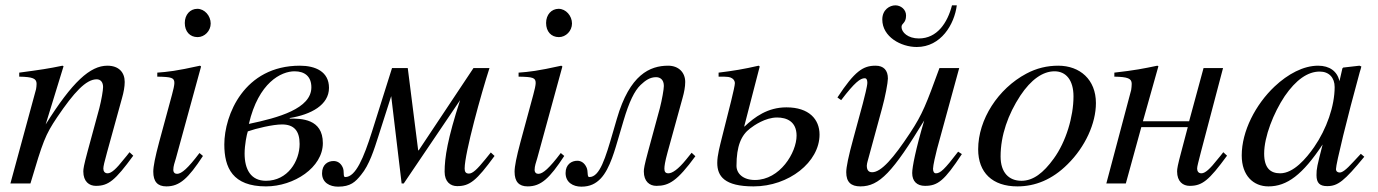

<svg xmlns="http://www.w3.org/2000/svg" viewBox="-20 -687 5161 719"><path d="M465 -117C458 -108 451 -99 444 -91C415 -54 397 -38 383 -38C371 -38 367 -47 367 -56C367 -64 371 -81 381 -117L437 -320C443 -341 447 -362 447 -380C447 -416 425 -441 382 -441C318 -441 251 -381 151 -221L218 -439L214 -441C161 -430 134 -426 52 -415V-400C103 -399 117 -393 117 -373C117 -367 116 -358 115 -353L19 0H94C141 -158 149 -181 194 -248C257 -341 302 -390 342 -390C357 -390 366 -379 366 -361C366 -349 360 -313 352 -282L308 -120C294 -68 292 -55 292 -45C292 -7 314 9 339 9C386 9 411 -11 479 -104Z M769 -599C769 -628 746 -654 719 -654C692 -654 672 -632 672 -601C672 -569 691 -548 720 -548C746 -548 769 -571 769 -599ZM727 -114C684 -57 660 -36 643 -36C635 -36 629 -41 629 -51C629 -65 634 -78 639 -95L733 -438L729 -441C639 -421 609 -418 569 -415V-400C623 -399 633 -396 633 -376C633 -368 629 -350 624 -332L576 -155C561 -99 554 -64 554 -44C554 -7 570 11 603 11C653 11 685 -19 740 -103Z M1065 -245C1145 -258 1212 -294 1212 -358C1212 -419 1161 -441 1103 -441C894 -441 820 -256 820 -146C820 -59 851 11 976 11C1081 11 1189 -60 1189 -151C1189 -243 1107 -243 1065 -243ZM1146 -360C1146 -280 1022 -246 912 -223C948 -378 1033 -420 1083 -420C1122 -420 1146 -400 1146 -360ZM1102 -148C1102 -83 1057 -10 976 -10C919 -10 896 -53 896 -112C896 -144 904 -184 908 -195C939 -206 1002 -221 1036 -221C1080 -221 1102 -198 1102 -148Z M1818 -116 1797 -90C1767 -53 1750 -37 1736 -37C1724 -37 1720 -44 1720 -56C1720 -113 1783 -340 1813 -432H1753L1548 -124H1546L1507 -432H1448L1373 -194C1342 -96 1312 -24 1273 -24C1263 -24 1271 -45 1263 -61C1255 -78 1242 -84 1229 -84C1208 -84 1186 -71 1186 -38C1186 -3 1215 12 1246 12C1293 12 1311 -6 1332 -32C1363 -69 1381 -127 1397 -177L1445 -327L1484 0H1492L1703 -312C1656 -167 1645 -97 1645 -44C1645 -6 1667 10 1692 10C1739 10 1764 -10 1832 -103Z M2122 -599C2122 -628 2099 -654 2072 -654C2045 -654 2025 -632 2025 -601C2025 -569 2044 -548 2073 -548C2099 -548 2122 -571 2122 -599ZM2080 -114C2037 -57 2013 -36 1996 -36C1988 -36 1982 -41 1982 -51C1982 -65 1987 -78 1992 -95L2086 -438L2082 -441C1992 -421 1962 -418 1922 -415V-400C1976 -399 1986 -396 1986 -376C1986 -368 1982 -350 1977 -332L1929 -155C1914 -99 1907 -64 1907 -44C1907 -7 1923 11 1956 11C2006 11 2038 -19 2093 -103Z M2570 -115 2549 -89C2519 -52 2497 -38 2483 -38C2471 -38 2468 -45 2468 -56C2468 -64 2470 -81 2480 -117L2536 -320C2542 -341 2546 -362 2546 -380C2546 -415 2522 -441 2482 -441C2414 -441 2338 -408 2290 -242L2276 -194C2247 -94 2226 -24 2187 -24C2177 -24 2184 -45 2176 -61C2168 -78 2155 -85 2142 -85C2121 -85 2098 -72 2098 -39C2098 -4 2126 12 2157 12C2189 12 2211 1 2230 -19C2265 -56 2284 -131 2297 -174L2315 -235C2336 -306 2356 -347 2379 -369C2397 -386 2414 -398 2437 -398C2452 -398 2466 -389 2466 -365C2466 -353 2459 -313 2451 -282L2407 -120C2393 -68 2391 -55 2391 -45C2391 -7 2413 9 2438 9C2485 9 2516 -9 2584 -102Z M2767 -214 2825 -438 2821 -441C2764 -428 2728 -422 2671 -415V-400C2709 -400 2712 -399 2721 -394C2727 -391 2732 -383 2732 -376C2732 -368 2726 -342 2718 -309L2683 -170C2676 -141 2666 -106 2666 -77C2666 -27 2693 11 2802 11C2934 11 3049 -80 3049 -183C3049 -240 3010 -285 2925 -285C2855 -285 2806 -249 2768 -213ZM2963 -179C2963 -116 2901 -13 2807 -13C2763 -13 2738 -37 2738 -66C2738 -141 2756 -181 2789 -206C2803 -217 2846 -247 2890 -247C2926 -247 2963 -232 2963 -179Z M3545 -667C3528 -601 3489 -543 3421 -543C3380 -543 3356 -566 3356 -586C3356 -601 3373 -599 3373 -629C3373 -652 3353 -667 3333 -667C3312 -667 3284 -651 3284 -614C3284 -549 3354 -511 3413 -511C3504 -511 3554 -596 3563 -667ZM3568 -119C3517 -52 3501 -38 3485 -38C3478 -38 3474 -44 3474 -55C3474 -67 3484 -110 3489 -129L3572 -432H3498C3449 -298 3435 -260 3388 -189C3326 -95 3280 -42 3246 -42C3231 -42 3226 -52 3226 -67C3226 -71 3228 -80 3229 -83L3283 -281C3295 -324 3305 -378 3305 -393C3305 -424 3289 -441 3259 -441C3212 -441 3181 -421 3116 -322L3130 -312C3181 -379 3202 -394 3218 -394C3225 -394 3228 -388 3228 -377C3228 -365 3217 -322 3211 -299L3176 -170C3157 -101 3149 -61 3149 -42C3149 -5 3167 11 3202 11C3273 11 3323 -42 3441 -236C3409 -128 3396 -61 3396 -39C3396 -8 3414 9 3444 9C3492 9 3517 -11 3582 -110Z M4084 -301C4084 -389 4024 -441 3943 -441C3902 -441 3862 -432 3823 -411C3718 -355 3643 -240 3643 -128C3643 -41 3696 11 3790 11C3856 11 3920 -14 3978 -72C4044 -137 4084 -225 4084 -301ZM4000 -326C4000 -250 3972 -156 3926 -93C3887 -39 3849 -10 3805 -10C3758 -10 3727 -41 3727 -101C3727 -180 3755 -259 3801 -329C3841 -389 3885 -420 3929 -420C3972 -420 4000 -387 4000 -326Z M4561 -117C4554 -108 4547 -99 4540 -91C4511 -54 4493 -38 4479 -38C4467 -38 4463 -47 4463 -56C4463 -64 4468 -81 4477 -117L4560 -432H4487L4433 -233H4260L4318 -439L4314 -441C4261 -430 4232 -424 4153 -415V-400C4204 -399 4218 -393 4218 -373C4218 -367 4217 -355 4216 -350L4123 0H4196L4254 -211H4428L4404 -120C4390 -68 4388 -55 4388 -45C4388 -7 4410 9 4435 9C4482 9 4507 -11 4575 -104Z M5076 -111 5049 -82C5019 -49 5006 -41 4997 -41C4989 -41 4983 -45 4983 -54C4983 -74 5025 -246 5072 -417C5075 -427 5076 -429 5078 -438L5071 -441L5010 -434L5007 -431L4996 -383C4988 -420 4959 -441 4916 -441C4861 -441 4803 -410 4753 -363C4682 -296 4630 -196 4630 -105C4630 -29 4674 11 4730 11C4800 11 4858 -33 4933 -146C4912 -64 4910 -56 4910 -31C4910 -2 4922 10 4950 10C4990 10 5014 -9 5089 -100ZM4978 -361C4978 -290 4948 -204 4901 -136C4871 -93 4824 -38 4774 -38C4738 -38 4714 -57 4714 -112C4714 -175 4749 -264 4791 -327C4833 -388 4877 -419 4922 -419C4957 -419 4978 -396 4978 -361Z"/></svg>

Font: XITS
Style: Italic
Weight: 400
Italic angle: -16.33°
Designer: MicroPress Inc., with final additions and corrections provided by Coen Hoffman, Elsevier (retired)
Version: Version 1.107